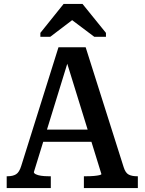

<svg xmlns="http://www.w3.org/2000/svg" viewBox="-20 -955 734 975"><path d="M186 -297H456L464 -235H177ZM309 -672 328 -652 152 -81Q152 -75 162 -70Q172 -65 188.5 -62.5Q205 -60 226 -60H238V0H14V-60H19Q45 -60 61.5 -70Q78 -80 88 -113L277 -715H415L608 -106Q617 -77 633.5 -68.5Q650 -60 675 -60H680V0H406V-60H419Q440 -60 457 -61.5Q474 -63 484.5 -65.5Q495 -68 495 -71ZM399 -935H303L185 -788V-768H235L381 -879L314 -877L459 -768H518V-788Z"/></svg>

Font: Roboto Serif SemiCondensed Medium
Style: Regular
Weight: 500
Width: 4
Designer: Greg Gazdowicz
Foundry: Commercial Type
Version: Version 1.007